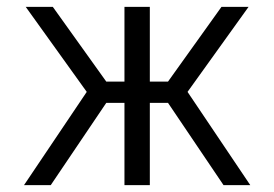

<svg xmlns="http://www.w3.org/2000/svg" viewBox="-20 -540 800 560"><path d="M343 0V-240H290L128 0H50L233 -272L55 -520H134L290 -302H343V-520H417V-302H470L626 -520H705L527 -272L710 0H632L470 -240H417V0Z"/></svg>

Font: Mplus 1p
Style: Regular
Weight: 400
Version: Version 1.061